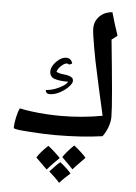

<svg xmlns="http://www.w3.org/2000/svg" viewBox="-61 -858 720 1019"><g transform="rotate(5 299.0 -348.5)"><path d="M251 -136Q186 -136 107 -142Q28 -147 28 -155Q28 -180 35 -211.5Q42 -243 51 -261Q77 -255 115 -250Q153 -245 194 -242.5Q235 -240 270 -240Q327 -240 382 -245Q437 -250 492 -260Q473 -343 460.5 -400Q448 -457 441 -490Q435 -515 428.5 -548.5Q422 -582 416 -616Q410 -650 406 -677.5Q402 -705 402 -717Q402 -756 428 -782.5Q454 -809 496 -812Q504 -783 514 -751Q524 -719 534 -690L504 -667Q521 -500 530 -398Q539 -296 539 -258Q539 -231 528 -202Q517 -173 501 -152Q388 -136 251 -136ZM203 -350Q190 -350 185 -355.5Q180 -361 180 -370Q206 -372 230 -381Q254 -390 272 -402Q288 -413 294 -424Q246 -424 220.5 -433Q195 -442 195 -472Q195 -488 207 -506Q219 -524 237 -537Q255 -550 273 -550Q300 -550 307 -522L291 -515Q286 -520 279 -520Q267 -520 249 -503.5Q231 -487 228 -471Q244 -463 270.5 -460.5Q297 -458 310 -449Q319 -443 319 -430Q319 -417 300 -397.5Q281 -378 254 -364Q227 -350 203 -350ZM356 -90Q401 -54 421 -30Q406 -15 390 2Q374 19 357 37Q349 28 334 13Q319 -2 298 -23Q320 -56 356 -90ZM219 -76Q239 -61 255 -46Q271 -31 285 -17Q272 -4 255.5 12.5Q239 29 221 50Q206 35 191 20.5Q176 6 161 -9Q172 -27 187 -43.5Q202 -60 219 -76ZM290 5Q326 33 349 60Q333 74 318.5 88Q304 102 293 115Q272 90 236 59Q275 16 290 5Z"/></g></svg>

Font: Noto Naskh Arabic UI Semi
Style: Bold
Weight: 700
Designer: Monotype Design Team, David Williams, Mohamad Dakak and Nizar Qandah
Foundry: Monotype Imaging Inc.
Version: Version 2.014; ttfautohint (v1.8.4.7-5d5b)